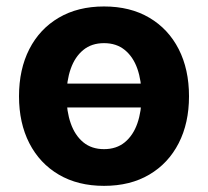

<svg xmlns="http://www.w3.org/2000/svg" viewBox="-20 -573 653 603"><path d="M484 -310.4V-235.5H128.9V-310.4ZM306.7 10.7Q224.6 10.7 164.6 -24.6Q104.6 -59.9 72.1 -123.3Q39.7 -186.6 39.7 -270.6Q39.7 -355.2 72.1 -418.7Q104.6 -482.2 164.6 -517.4Q224.6 -552.7 306.7 -552.7Q389.1 -552.7 448.9 -517.4Q508.7 -482.2 541.2 -418.7Q573.6 -355.2 573.6 -270.6Q573.6 -186.6 541.2 -123.3Q508.7 -59.9 448.9 -24.6Q389.1 10.7 306.7 10.7ZM306.7 -104.6Q345.8 -104.6 372.1 -126.3Q398.4 -148.1 411.5 -185.8Q424.6 -223.5 424.6 -271.1Q424.6 -319.2 411.5 -356.8Q398.4 -394.3 372.1 -415.9Q345.8 -437.5 306.7 -437.5Q267.6 -437.5 241.4 -415.9Q215.2 -394.3 202.1 -356.9Q188.9 -319.5 188.9 -271.1Q188.9 -223.5 202.1 -185.8Q215.2 -148.1 241.4 -126.3Q267.6 -104.6 306.7 -104.6Z"/></svg>

Font: Adwaita Sans
Style: Regular
Weight: 400
Designer: Rasmus Andersson
Foundry: rsms
Version: Version 4.001;git-9221beed3